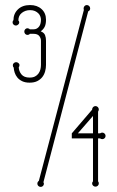

<svg xmlns="http://www.w3.org/2000/svg" viewBox="-20 -730 463 760"><path d="M368.2 -12.2Q371.1 -9.3 371.1 -3.9Q371.1 1.5 367.2 5.1Q363.3 8.8 357.9 8.8Q352.5 8.8 348.6 5.1Q344.7 1.5 344.7 -3.9Q344.7 -8.8 348.1 -12.2V-182.1H264.2V-202.1L344.7 -295.9V-296.9Q344.7 -302.2 348.6 -306.2Q352.5 -310.1 357.9 -310.1Q363.3 -310.1 367.2 -306.2Q371.1 -302.2 371.1 -296.9Q371.1 -292.5 368.2 -288.1V-202.1H376Q380.4 -205.1 384.8 -205.1Q390.1 -205.1 394 -201.2Q397.9 -197.3 397.9 -191.9Q397.9 -186.5 394 -182.9Q390.1 -179.2 384.8 -179.2Q380.4 -179.2 376 -182.1H368.2ZM348.1 -202.1V-271L288.1 -202.1ZM162.1 -473.1Q162.1 -460.4 158.7 -447.8Q155.3 -435.1 147.5 -425Q139.6 -415 127.4 -408.9Q115.2 -402.8 97.2 -402.8Q79.6 -402.8 67.6 -408.7Q55.7 -414.6 48.6 -423.3Q41.5 -432.1 38.1 -442.6Q34.7 -453.1 34.2 -462.9Q32.2 -464.4 31.5 -467Q30.8 -469.7 30.8 -472.2Q30.8 -476.6 34.7 -480.2Q38.6 -483.9 43.9 -483.9Q48.3 -483.9 52.7 -480.7Q57.1 -477.5 57.1 -472.2Q57.1 -466.8 54.2 -463.9Q54.7 -448.2 64.9 -435.5Q75.2 -422.9 97.2 -422.9Q109.9 -422.9 118.4 -427.2Q127 -431.6 132.3 -439Q137.7 -446.3 139.9 -455.3Q142.1 -464.4 142.1 -473.1V-568.8Q142.1 -578.6 135.5 -587.4Q128.9 -596.2 111.8 -596.2H98.1Q96.7 -593.8 94 -592.8Q91.3 -591.8 88.9 -591.8Q83.5 -591.8 79.8 -595.7Q76.2 -599.6 76.2 -605Q76.2 -610.4 79.8 -614.3Q83.5 -618.2 88.9 -618.2Q91.3 -618.2 94 -616.9Q96.7 -615.7 98.1 -613.8H111.8Q120.6 -613.8 126.2 -617.2Q131.8 -620.6 135.5 -626Q139.2 -631.3 140.6 -638.2Q142.1 -645 142.1 -651.9Q142.1 -658.2 139.6 -665Q137.2 -671.9 131.8 -677.2Q126.5 -682.6 118.4 -686.3Q110.4 -689.9 99.1 -689.9Q80.6 -689.9 66.7 -679.2Q52.7 -668.5 52.7 -648.9Q56.2 -646 56.2 -641.1Q56.2 -636.2 51.8 -632.6Q47.4 -628.9 43 -628.9Q37.6 -628.9 33.7 -632.6Q29.8 -636.2 29.8 -641.1Q29.8 -643.6 30.5 -646Q31.2 -648.4 33.2 -649.9Q33.2 -675.8 51 -692.9Q68.8 -710 99.1 -710Q127 -710 144.5 -694.1Q162.1 -678.2 162.1 -651.9Q162.1 -633.8 156.5 -623.3Q150.9 -612.8 141.1 -606Q154.8 -600.6 158.4 -590.8Q162.1 -581.1 162.1 -568.8ZM151.9 -8.8Q153.8 -4.9 153.8 -2.9Q153.8 2.4 150.1 6.1Q146.5 9.8 141.1 9.8Q135.7 9.8 131.8 6.1Q127.9 2.4 127.9 -2.9Q127.9 -9.8 133.8 -14.2L312 -690.9Q311 -692.9 311 -696.8Q311 -702.1 314.7 -706.1Q318.4 -710 323.7 -710Q329.1 -710 333 -706.1Q336.9 -702.1 336.9 -696.8Q336.9 -692.9 335 -689.7Q333 -686.5 329.1 -685.1Z"/></svg>

Font: Wire One
Style: Regular
Weight: 400
Designer: Alexei Vanyashin, Gayaneh Bagdasaryan
Foundry: Cyreal Type Foundry
Version: Version 1.000